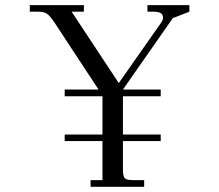

<svg xmlns="http://www.w3.org/2000/svg" viewBox="-20 -722 847 742"><path d="M95.2 -676.8V-702.1H304.2V-676.8H256.8L439 -400.9L604 -636.2Q609.9 -645 609.9 -653.8Q609.9 -666.5 600.8 -671.6Q591.8 -676.8 571.8 -676.8H549.8V-702.1H711.9V-676.8L647.9 -651.9L455.1 -376H601.1V-350.1H455.1V-202.1H601.1V-176.8H455.1V-65.9Q455.1 -41 462.2 -33.4Q469.2 -25.9 494.1 -25.9H537.1V0H330.1V-25.9H376V-176.8H230V-202.1H376V-350.1H230V-376H360.8L189 -637.2Q173.3 -660.2 162.1 -668.5Q150.9 -676.8 127.9 -676.8Z"/></svg>

Font: Dihjauti S
Style: Regular
Weight: 400
Designer: T. Christopher White
Version: Version 3.0.0